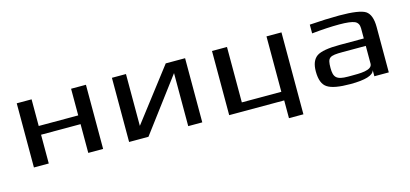

<svg xmlns="http://www.w3.org/2000/svg" viewBox="-57 -880 2987 1399"><g transform="rotate(-15 1436.5 -180.0)"><path d="M620 0V-484H508V-283H210V-484H98V0H210V-217H508V0Z M962 0 1262 -400V0H1368V-484H1222L922 -93V-484H816V0Z M2095 134V-484H1982V-66H1684V-484H1571V0H1986V134Z M2775 0V-342C2775 -404 2760 -445 2730 -465C2700 -484 2634 -494 2533 -494C2466 -494 2391 -491 2309 -485V-419C2385 -427 2455 -431 2516 -431C2573 -431 2611 -426 2632 -417C2652 -408 2663 -390 2663 -363V-286H2481C2395 -286 2338 -276 2308 -256C2278 -235 2263 -198 2263 -144C2263 -82 2279 -41 2311 -21C2343 0 2400 10 2484 10C2596 10 2657 -9 2666 -46V0ZM2373 -141C2373 -220 2387 -230 2489 -230H2663V-96C2663 -45 2567 -47 2503 -47H2480C2392 -47 2373 -71 2373 -141Z"/></g></svg>

Font: Gamestation Extended
Style: Regular
Weight: 400
Width: 7
Designer: Jonas Hecksher
Foundry: Jonas Hecksher, Playtypeª, e-types AS
Version: Version 1.003